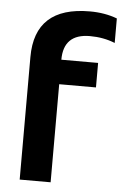

<svg xmlns="http://www.w3.org/2000/svg" viewBox="-52 -762 511 800"><g transform="rotate(5 203.0 -362.0)"><path d="M61 0V-512.7Q61 -723.6 291.5 -723.6Q354.5 -723.6 405.8 -704.1V-601.6Q357.4 -621.1 300.8 -621.1Q190.4 -621.1 190.4 -512.7H344.2V-410.2H190.4V0Z"/></g></svg>

Font: SansationBold
Style: Bold
Weight: 700
Designer: Bernd Montag
Version: Version 1.301